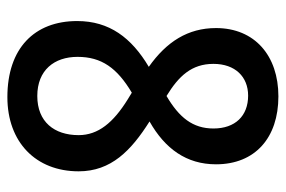

<svg xmlns="http://www.w3.org/2000/svg" viewBox="-147 -617 774 520"><g transform="rotate(90 240.0 -357.0)"><path d="M241 -724C131 -724 56 -660 56 -555C56 -479 93 -421 161 -373C82 -326 37 -266 37 -179C37 -63 111 10 243 10C365 10 444 -67 444 -183C444 -271 388 -325 309 -375C383 -417 425 -475 425 -555C425 -661 353 -724 241 -724ZM239 -642C294 -642 328 -607 328 -548C328 -492 298 -455 240 -421C186 -454 153 -489 153 -548C153 -607 188 -642 239 -642ZM134 -180C134 -245 164 -287 231 -327L249 -316C312 -277 346 -236 346 -183C346 -117 310 -71 240 -71C170 -71 134 -117 134 -180Z"/></g></svg>

Font: Noto Sans Armenian Condensed Medium
Style: Regular
Weight: 500
Width: 3
Designer: Monotype Design Team
Foundry: Monotype Imaging Inc.
Version: Version 2.008